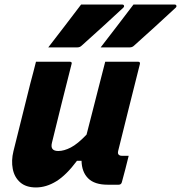

<svg xmlns="http://www.w3.org/2000/svg" viewBox="-20 -811 795 843"><path d="M336 -791H517Q523 -791 524.5 -786Q526 -781 520 -776Q474 -733 431.5 -694.5Q389 -656 339 -611Q331 -603 320 -603H192Q228 -650 264 -696.5Q300 -743 336 -791ZM566 -791H747Q753 -791 754.5 -786Q756 -781 750 -776Q704 -733 661.5 -694.5Q619 -656 569 -611Q561 -603 550 -603H422Q458 -650 494 -696.5Q530 -743 566 -791ZM138 -540H286Q298 -540 294 -529Q272 -442 250.5 -356.5Q229 -271 208 -184Q199 -148 236 -148Q261 -148 291 -163.5Q321 -179 360 -220Q372 -266 383.5 -311.5Q395 -357 409 -411.5Q423 -466 442 -540H586Q597 -540 594 -529Q570 -433 544.5 -332Q519 -231 499 -149Q496 -137 501 -132Q506 -127 515 -127H545Q538 -98 530.5 -69Q523 -40 515 -11Q512 0 501 0H453Q395 0 367 -28Q339 -56 338 -105H318Q271 -42 227 -15Q183 12 138 12Q94 12 68.5 -10.5Q43 -33 36 -69.5Q29 -106 39 -147Q57 -221 76 -295.5Q95 -370 113 -444Q120 -470 126.5 -495Q133 -520 138 -540Z"/></svg>

Font: Recursive Mn Lnr St XBd
Style: Italic
Weight: 800
Italic angle: -15°
Monospace: yes
Version: Version 1.079;hotconv 1.0.112;makeotfexe 2.5.65598; ttfautoh